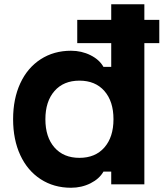

<svg xmlns="http://www.w3.org/2000/svg" viewBox="-20 -868 790 904"><path d="M41.7 -306.7Q41.7 -402.7 75.5 -475.8Q109.3 -548.8 171.4 -589Q233.5 -629.1 314.3 -629.1Q364.1 -629.1 406.1 -608.1Q448.1 -587.1 467.1 -553.1H503.7V-848H659.7V0H503.7V-60H467.1Q447.9 -26 406.1 -5Q364.3 16 314.3 16Q233.5 16 171.4 -24.3Q109.3 -64.6 75.5 -137.6Q41.7 -210.6 41.7 -306.7ZM514.3 -306.7Q514.3 -390.8 471.5 -439.6Q428.8 -488.3 354 -488.3Q279.2 -488.3 236.5 -439.4Q193.7 -390.5 193.7 -306.5Q193.7 -222.4 236.5 -173.6Q279.2 -124.8 354 -124.8Q428.8 -124.8 471.5 -173.7Q514.3 -222.6 514.3 -306.7ZM343.7 -774.6H730V-664.9H343.7Z"/></svg>

Font: Martian Mono Custom sWd Rg
Style: Regular
Weight: 400
Width: 6
Monospace: yes
Designer: Alex Havermale
Foundry: Evil Martians
Version: Version 1.000